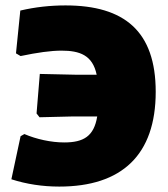

<svg xmlns="http://www.w3.org/2000/svg" viewBox="-20 -678 620 709"><path d="M222 -658C166 -658 110 -652 55 -639L39 -481L56 -471C118 -484 168 -491 207 -491C275 -491 322 -474 337 -402H263L127 -405L115 -259L126 -245L250 -248H339C327 -175 289 -152 217 -152C169 -152 114 -164 70 -183L56 -175L22 -16C78 2 137 11 199 11C430 11 555 -106 555 -339C555 -562 440 -658 222 -658Z"/></svg>

Font: Luna Sans Black
Style: Regular
Weight: 900
Designer: Juan Pablo del Peral
Foundry: Huerta Tipografica
Version: Version 2.001; ttfautohint (v1.5)